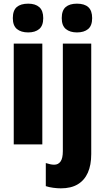

<svg xmlns="http://www.w3.org/2000/svg" viewBox="-20 -788 575 1048"><path d="M211 -550V0H55V-550ZM134 -768Q173 -768 194.5 -749Q216 -730 216 -689Q216 -648 194 -629.5Q172 -611 134 -611Q95 -611 72.5 -629.5Q50 -648 50 -689Q50 -731 71.5 -749.5Q93 -768 134 -768ZM312 240Q293 240 270.5 237Q248 234 230 228V102Q243 106 254 108.5Q265 111 276 111Q298 111 310.5 93.5Q323 76 323 37V-550H478V53Q478 113 459.5 154.5Q441 196 404.5 218Q368 240 312 240ZM317 -689Q317 -731 338.5 -749.5Q360 -768 400 -768Q441 -768 462 -749Q483 -730 483 -689Q483 -648 461 -629.5Q439 -611 400 -611Q362 -611 339.5 -629.5Q317 -648 317 -689Z"/></svg>

Font: Noto Sans Display Condensed ExtraBold
Style: Regular
Weight: 800
Width: 3
Designer: Monotype Design Team
Foundry: Monotype Imaging Inc.
Version: Version 2.003